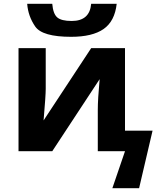

<svg xmlns="http://www.w3.org/2000/svg" viewBox="-20 -801 842 1017"><path d="M359.9 -689.9Q455.1 -689.9 462.9 -780.8H598.1Q587.9 -688.5 528.6 -647.2Q469.2 -606 356.9 -606Q204.1 -606 166.5 -660.6Q128.9 -715.3 124 -780.8H256.8Q261.2 -728 283 -709Q304.7 -689.9 359.9 -689.9ZM222.2 -545.9V-330.1Q222.2 -295.9 210.9 -163.1L462.9 -545.9H642.1V-108.9H788.1L716.8 195.8H575.2L642.1 0H498V-217.8Q498 -275.9 507.8 -381.8L256.8 0H78.1V-545.9Z"/></svg>

Font: NotoSans-Bold
Style: Bold
Weight: 700
Designer: Monotype Design team
Foundry: Monotype Imaging Inc.
Version: Version 1.04